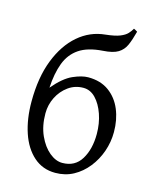

<svg xmlns="http://www.w3.org/2000/svg" viewBox="-114 -817 729 908"><g transform="rotate(15 251.0 -362.5)"><path d="M313 -601Q240 -596 198 -567.5Q156 -539 137 -488.5Q118 -438 114 -367Q162 -424 205 -443Q248 -462 279 -462Q340 -462 381 -432Q422 -402 442.5 -352.5Q463 -303 463 -243Q463 -194 447 -148Q431 -102 401.5 -65Q372 -28 332.5 -6.5Q293 15 244 15Q182 15 138 -24Q94 -63 71.5 -130Q49 -197 49 -282Q49 -400 82.5 -486Q116 -572 173.5 -621.5Q231 -671 305 -678Q351 -683 374.5 -692.5Q398 -702 409.5 -714.5Q421 -727 428 -740Q437 -736 446 -730Q435 -688 423 -661Q411 -634 386.5 -619Q362 -604 313 -601ZM270 -408Q229 -408 196.5 -384.5Q164 -361 145.5 -324Q127 -287 127 -245Q127 -184 148 -137.5Q169 -91 200.5 -65Q232 -39 264 -39Q326 -39 356.5 -89Q387 -139 387 -213Q387 -265 371.5 -309.5Q356 -354 330 -381Q304 -408 270 -408Z"/></g></svg>

Font: ChillKai
Style: Regular
Weight: 400
Designer: ChillType
Foundry: 寒蝉字型
Version: Version 2.000